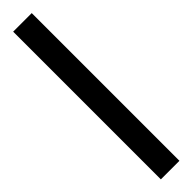

<svg xmlns="http://www.w3.org/2000/svg" viewBox="13 -101 421 421"><g transform="rotate(45 224.0 110.0)"><path d="M-4.9 138.7V81.1H453.1V138.7Z"/></g></svg>

Font: Noto Serif Todhri
Style: Regular
Weight: 400
Designer: Mikhail Merkuryev
Version: Version 1.000; ttfautohint (v1.8.4.7-5d5b)